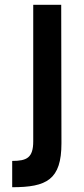

<svg xmlns="http://www.w3.org/2000/svg" viewBox="-20 -712 352 803"><path d="M236 -692H119V-121C119 -52 92 -39 31 -39V71C175 71 237 40 237 -113C237 -327 236 -480 236 -692Z"/></svg>

Font: TitilliumText22L
Style: 800 wt
Weight: 800
Designer: Campivisivi
Foundry: Campivisivi
Version: 1.000